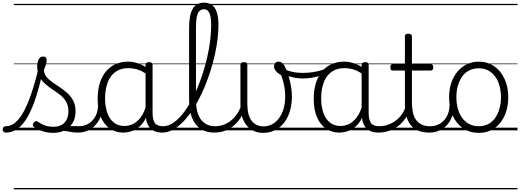

<svg xmlns="http://www.w3.org/2000/svg" viewBox="-104 -985 3931 1451"><path d="M-59 17Q-72 17 -78 9.5Q-84 2 -84 -7Q-84 -16 -78 -23.5Q-72 -31 -60 -31Q-21 -31 12.5 -59.5Q46 -88 76.5 -144.5Q107 -201 135.5 -286Q164 -371 191 -483L226 -474Q199 -350 170 -258Q141 -166 106.5 -105Q72 -44 31 -13.5Q-10 17 -59 17ZM487 17Q454 17 427.5 11.5Q401 6 376 3.5Q351 1 322 12L343 -11Q380 -25 405.5 -29Q431 -33 451.5 -32Q472 -31 493 -31Q502 -31 506 -23.5Q510 -16 508.5 -7Q507 2 501.5 9.5Q496 17 487 17ZM298 19Q256 19 218 7Q180 -5 151 -27Q145 -33 144.5 -41.5Q144 -50 152 -59Q159 -68 166.5 -69.5Q174 -71 183 -65Q211 -45 238.5 -36Q266 -27 303 -27Q354 -27 383.5 -58.5Q413 -90 413 -144Q413 -186 396 -215.5Q379 -245 352 -266.5Q325 -288 295 -307.5Q265 -327 238 -350.5Q211 -374 194 -406Q177 -438 177 -485Q177 -511 187.5 -534.5Q198 -558 222 -558Q235 -558 242 -550.5Q249 -543 249 -530Q249 -519 243.5 -499.5Q238 -480 228 -456Q229 -427 247 -404.5Q265 -382 292 -363.5Q319 -345 349 -325Q379 -305 406 -280.5Q433 -256 450 -223Q467 -190 467 -144Q467 -71 421 -26Q375 19 298 19ZM0 436H550V446H0ZM0 -20H550V0H0ZM0 -505H550V-500H0ZM0 -956H550V-946H0Z M485 17Q474 17 468.5 9.5Q463 2 463.5 -7Q464 -16 471 -23.5Q478 -31 491 -31Q524 -31 550.5 -43Q577 -55 596 -76Q615 -97 625.5 -125Q636 -153 637 -186Q638 -198 647 -201.5Q656 -205 664.5 -201.5Q673 -198 672 -186Q671 -142 656.5 -104.5Q642 -67 617.5 -40Q593 -13 559 2Q525 17 485 17ZM550 436V446ZM550 -20V0ZM550 -505V-500ZM550 -956V-946Z M827 17Q772 17 728 -12Q684 -41 659 -98Q634 -155 634 -238Q634 -288 643.5 -331Q653 -374 672 -408.5Q691 -443 718.5 -467.5Q746 -492 782.5 -505.5Q819 -519 864 -519Q902 -519 938.5 -506.5Q975 -494 1011 -470V-419Q971 -449 936 -459.5Q901 -470 865 -470Q833 -470 805.5 -460.5Q778 -451 756.5 -432Q735 -413 720.5 -385.5Q706 -358 698 -322Q690 -286 690 -242Q690 -180 706.5 -133Q723 -86 755.5 -59.5Q788 -33 837 -33Q871 -33 903 -49Q935 -65 961.5 -101.5Q988 -138 1005 -202L1023 -159Q1002 -85 968.5 -47Q935 -9 897.5 4Q860 17 827 17ZM1123 17Q1089 17 1065 7Q1041 -3 1026 -22Q1011 -41 1003.5 -69Q996 -97 996 -132V-495Q996 -506 1003 -510.5Q1010 -515 1024 -515Q1037 -515 1043 -510.5Q1049 -506 1049 -496V-133Q1049 -81 1066 -56Q1083 -31 1129 -31Q1136 -31 1140 -23.5Q1144 -16 1143.5 -7Q1143 2 1138.5 9.5Q1134 17 1123 17ZM550 436H1185V446H550ZM550 -20H1185V0H550ZM550 -505H1185V-500H550ZM550 -956H1185V-946H550Z M1121 17Q1109 17 1104 9.5Q1099 2 1100.5 -7Q1102 -16 1108.5 -23.5Q1115 -31 1127 -31Q1163 -31 1197 -51.5Q1231 -72 1263.5 -109Q1296 -146 1325.5 -195.5Q1355 -245 1380.5 -303.5Q1406 -362 1426.5 -425Q1447 -488 1462 -552.5Q1477 -617 1484.5 -679Q1492 -741 1492 -795Q1492 -808 1500.5 -814.5Q1509 -821 1519.5 -821Q1530 -821 1538.5 -814.5Q1547 -808 1547 -795Q1547 -745 1540 -688Q1533 -631 1519.5 -571Q1506 -511 1487 -450.5Q1468 -390 1444 -332Q1420 -274 1392 -222Q1364 -170 1332 -126.5Q1300 -83 1266 -51Q1232 -19 1195.5 -1Q1159 17 1121 17ZM1185 436V446ZM1185 -20V0ZM1185 -505V-500ZM1185 -956V-946Z M1515 17Q1454 17 1411.5 -11.5Q1369 -40 1347 -95Q1325 -150 1325 -229V-774Q1325 -871 1352.5 -918Q1380 -965 1437 -965Q1475 -965 1499 -946.5Q1523 -928 1535 -890.5Q1547 -853 1547 -796Q1547 -784 1538.5 -777.5Q1530 -771 1519.5 -771Q1509 -771 1500.5 -777.5Q1492 -784 1492 -796Q1492 -837 1486 -863Q1480 -889 1468 -902Q1456 -915 1437 -915Q1417 -915 1403.5 -902Q1390 -889 1383.5 -858Q1377 -827 1377 -774V-229Q1377 -165 1393.5 -121Q1410 -77 1442.5 -54Q1475 -31 1521 -31Q1532 -31 1537.5 -23.5Q1543 -16 1542.5 -7Q1542 2 1535 9.5Q1528 17 1515 17ZM1185 436H1579V446H1185ZM1185 -20H1579V0H1185ZM1185 -505H1579V-500H1185ZM1185 -956H1579V-946H1185Z M1514 17Q1503 17 1497.5 9.5Q1492 2 1492.5 -7Q1493 -16 1500 -23.5Q1507 -31 1520 -31Q1557 -31 1588 -43Q1619 -55 1643 -75Q1667 -95 1685 -120Q1703 -145 1713 -172Q1717 -183 1726 -182.5Q1735 -182 1741 -174.5Q1747 -167 1744 -157Q1733 -124 1713 -93Q1693 -62 1664.5 -37Q1636 -12 1598 2.5Q1560 17 1514 17ZM1579 436V446ZM1579 -20V0ZM1579 -505V-500ZM1579 -956V-946Z M1882 19Q1847 19 1816 5.5Q1785 -8 1762 -34.5Q1739 -61 1726 -101Q1713 -141 1713 -193V-496Q1713 -506 1719.5 -510.5Q1726 -515 1739 -515Q1753 -515 1759 -510.5Q1765 -506 1765 -496V-204Q1765 -160 1773 -127Q1781 -94 1797 -73Q1813 -52 1836 -41Q1859 -30 1890 -30Q1922 -30 1951 -45Q1980 -60 2002.5 -89Q2025 -118 2038 -159.5Q2051 -201 2051 -253Q2051 -305 2042 -345.5Q2033 -386 2021 -417Q1994 -432 1980.5 -448.5Q1967 -465 1967 -483Q1967 -497 1975 -508Q1983 -519 2001 -519Q2023 -519 2038 -499Q2053 -479 2065 -445Q2072 -427 2081 -395.5Q2090 -364 2096 -327.5Q2102 -291 2102 -255Q2102 -202 2089 -153Q2076 -104 2048.5 -65Q2021 -26 1979.5 -3.5Q1938 19 1882 19ZM1579 436H2183V446H1579ZM1579 -20H2183V0H1579ZM1579 -505H2183V-500H1579ZM1579 -956H2183V-946H1579Z M2187 -392Q2145 -392 2104.5 -401.5Q2064 -411 2025 -431Q2018 -435 2016.5 -442.5Q2015 -450 2017.5 -457Q2020 -464 2025 -467.5Q2030 -471 2036 -467Q2066 -451 2103.5 -442.5Q2141 -434 2183 -434Q2218 -434 2255.5 -439Q2293 -444 2326.5 -454.5Q2360 -465 2384 -479Q2392 -484 2398 -478.5Q2404 -473 2404.5 -464.5Q2405 -456 2397 -451Q2351 -422 2295 -407Q2239 -392 2187 -392ZM2183 436V446ZM2183 -20V0ZM2183 -505V-500ZM2183 -956V-946Z M2460 17Q2405 17 2361 -12Q2317 -41 2292 -98Q2267 -155 2267 -238Q2267 -288 2276.5 -331Q2286 -374 2305 -408.5Q2324 -443 2351.5 -467.5Q2379 -492 2415.5 -505.5Q2452 -519 2497 -519Q2535 -519 2571.5 -506.5Q2608 -494 2644 -470V-419Q2604 -449 2569 -459.5Q2534 -470 2498 -470Q2466 -470 2438.5 -460.5Q2411 -451 2389.5 -432Q2368 -413 2353.5 -385.5Q2339 -358 2331 -322Q2323 -286 2323 -242Q2323 -180 2339.5 -133Q2356 -86 2388.5 -59.5Q2421 -33 2470 -33Q2504 -33 2536 -49Q2568 -65 2594.5 -101.5Q2621 -138 2638 -202L2656 -159Q2635 -85 2601.5 -47Q2568 -9 2530.5 4Q2493 17 2460 17ZM2756 17Q2722 17 2698 7Q2674 -3 2659 -22Q2644 -41 2636.5 -69Q2629 -97 2629 -132V-495Q2629 -506 2636 -510.5Q2643 -515 2657 -515Q2670 -515 2676 -510.5Q2682 -506 2682 -496V-133Q2682 -81 2699 -56Q2716 -31 2762 -31Q2769 -31 2773 -23.5Q2777 -16 2776.5 -7Q2776 2 2771.5 9.5Q2767 17 2756 17ZM2183 436H2818V446H2183ZM2183 -20H2818V0H2183ZM2183 -505H2818V-500H2183ZM2183 -956H2818V-946H2183Z M2753 17Q2742 17 2736.5 9.5Q2731 2 2731.5 -7Q2732 -16 2739 -23.5Q2746 -31 2759 -31Q2796 -31 2828.5 -42.5Q2861 -54 2887.5 -74Q2914 -94 2933 -121.5Q2952 -149 2962 -182Q2965 -193 2974.5 -192Q2984 -191 2990.5 -184Q2997 -177 2994 -167Q2982 -125 2960 -91.5Q2938 -58 2906.5 -33.5Q2875 -9 2836 4Q2797 17 2753 17ZM2818 436V446ZM2818 -20V0ZM2818 -505V-500ZM2818 -956V-946Z M3142 17Q3091 17 3055.5 2Q3020 -13 2998.5 -41.5Q2977 -70 2966.5 -110Q2956 -150 2956 -201V-452H2865Q2854 -452 2850 -458Q2846 -464 2846 -476Q2846 -489 2850 -494.5Q2854 -500 2865 -500H2956V-711Q2956 -721 2962.5 -725.5Q2969 -730 2982 -730Q2995 -730 3002 -725.5Q3009 -721 3009 -711V-500H3150Q3161 -500 3165.5 -494.5Q3170 -489 3170 -476Q3170 -464 3165.5 -458Q3161 -452 3150 -452H3009V-213Q3009 -175 3015 -142Q3021 -109 3036.5 -84.5Q3052 -60 3079 -45.5Q3106 -31 3149 -31Q3159 -31 3164 -23.5Q3169 -16 3168.5 -7Q3168 2 3161.5 9.5Q3155 17 3142 17ZM2818 436H3206V446H2818ZM2818 -20H3206V0H2818ZM2818 -505H3206V-500H2818ZM2818 -956H3206V-946H2818Z M3141 17Q3130 17 3124.5 9.5Q3119 2 3119.5 -7Q3120 -16 3127 -23.5Q3134 -31 3147 -31Q3180 -31 3206.5 -43Q3233 -55 3252 -76Q3271 -97 3281.5 -125Q3292 -153 3293 -186Q3294 -198 3303 -201.5Q3312 -205 3320.5 -201.5Q3329 -198 3328 -186Q3327 -142 3312.5 -104.5Q3298 -67 3273.5 -40Q3249 -13 3215 2Q3181 17 3141 17ZM3206 436V446ZM3206 -20V0ZM3206 -505V-500ZM3206 -956V-946Z M3514 19Q3446 19 3395.5 -15.5Q3345 -50 3317.5 -110.5Q3290 -171 3290 -250Q3290 -310 3306.5 -359Q3323 -408 3353.5 -444Q3384 -480 3424.5 -499.5Q3465 -519 3514 -519Q3580 -519 3630 -485Q3680 -451 3708.5 -390Q3737 -329 3737 -250Q3737 -202 3726.5 -161Q3716 -120 3697 -87Q3678 -54 3651 -30Q3624 -6 3589.5 6.5Q3555 19 3514 19ZM3514 -31Q3553 -31 3584 -46.5Q3615 -62 3636.5 -91.5Q3658 -121 3670 -161.5Q3682 -202 3682 -250Q3682 -315 3661.5 -364.5Q3641 -414 3603.5 -441.5Q3566 -469 3514 -469Q3475 -469 3443.5 -453.5Q3412 -438 3390.5 -409Q3369 -380 3357 -339.5Q3345 -299 3345 -250Q3345 -185 3365.5 -135.5Q3386 -86 3424 -58.5Q3462 -31 3514 -31ZM3206 436H3807V446H3206ZM3206 -20H3807V0H3206ZM3206 -505H3807V-500H3206ZM3206 -956H3807V-946H3206Z"/></svg>

Font: Playwrite HU Guides
Style: Regular
Weight: 400
Designer: Veronika Burian, José Scaglione
Foundry: TypeTogether
Version: Version 1.003